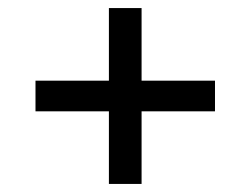

<svg xmlns="http://www.w3.org/2000/svg" viewBox="-20 -588 621 476"><path d="M513 -388H331V-568H250V-388H68V-312H250V-132H331V-312H513Z"/></svg>

Font: Montserrat-Alt1 Med
Style: Regular
Weight: 500
Designer: Differentunic
Foundry: Differentunic
Version: Version 7.222